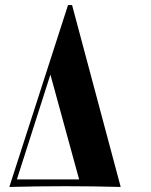

<svg xmlns="http://www.w3.org/2000/svg" viewBox="-20 -742 598 762"><path d="M266 -722 459 0Q350 -3 239 -3Q128 -3 17 0L250 -722ZM180 -446 47 -30H294Z"/></svg>

Font: Playfair Display ExtraBold
Style: Italic
Weight: 800
Italic angle: -14°
Designer: Claus Eggers Sørensen
Foundry: Claus Eggers Sørensen
Version: Version 1.203